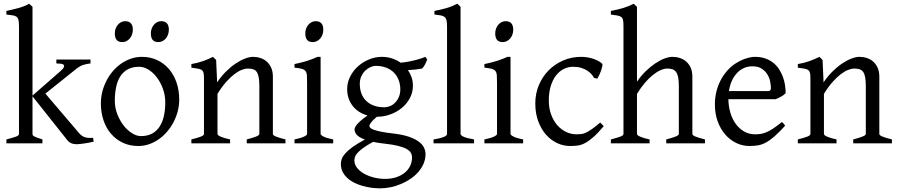

<svg xmlns="http://www.w3.org/2000/svg" viewBox="-20 -777 4871 1041"><path d="M14.6 0V-21Q46.9 -29.3 64.9 -35.6Q83 -42 83 -50.8V-632.8Q83 -655.3 80.3 -667.5Q77.6 -679.7 70.1 -685.8Q62.5 -691.9 49.1 -693.8Q35.6 -695.8 14.6 -698.2V-717.8Q48.3 -724.6 80.8 -733.6Q113.3 -742.7 138.2 -756.8L156.2 -740.2V-258.8L306.6 -390.1Q322.8 -404.3 326.2 -412.8Q329.6 -421.4 325 -425.8Q320.3 -430.2 309.3 -431.6Q298.3 -433.1 285.6 -433.1V-454.1H470.7V-433.1Q449.2 -430.7 431.2 -425Q413.1 -419.4 392.6 -402.8L226.1 -269.5L409.7 -54.2Q416.5 -46.4 423.8 -41.3Q431.2 -36.1 439.9 -33.2Q448.7 -30.3 459.7 -29.5Q470.7 -28.8 484.9 -29.8L487.8 -8.8Q473.6 -5.4 459.7 -2.9Q445.8 -0.5 433.8 1.2Q421.9 2.9 412.4 3.9Q402.8 4.9 397.9 4.9Q377.4 4.9 365 -1Q352.5 -6.8 341.8 -21L156.2 -254.9V-50.8Q156.2 -46.9 158 -43.9Q159.7 -41 165 -37.8Q170.4 -34.7 181.2 -30.8Q191.9 -26.9 210 -21V0Z M876 -222.2Q876 -260.7 863.3 -295.7Q850.6 -330.6 830.6 -357.2Q810.5 -383.8 785.2 -399.4Q759.8 -415 734.9 -415Q697.8 -415 672.4 -400.9Q647 -386.7 631.6 -362.1Q616.2 -337.4 609.4 -303.7Q602.5 -270 602.5 -231Q602.5 -192.4 616.2 -157.5Q629.9 -122.6 650.6 -96.2Q671.4 -69.8 696.3 -54.4Q721.2 -39.1 743.7 -39.1Q778.3 -39.1 803.2 -52Q828.1 -64.9 844.2 -88.9Q860.4 -112.8 868.2 -146.5Q876 -180.2 876 -222.2ZM951.7 -236.8Q951.7 -204.1 943.4 -172.9Q935.1 -141.6 920.4 -113.8Q905.8 -85.9 885.3 -62.3Q864.7 -38.6 840.1 -21.5Q815.4 -4.4 787.6 5.1Q759.8 14.6 730 14.6Q683.6 14.6 646.2 -2.9Q608.9 -20.5 582.3 -51.3Q555.7 -82 541.3 -124.5Q526.9 -167 526.9 -216.8Q526.9 -249 534.9 -280.3Q543 -311.5 557.4 -339.6Q571.8 -367.7 592 -391.4Q612.3 -415 637 -432.1Q661.6 -449.2 690.2 -459Q718.8 -468.8 749 -468.8Q794.9 -468.8 832.3 -451.2Q869.6 -433.6 896.2 -402.6Q922.9 -371.6 937.3 -329.1Q951.7 -286.6 951.7 -236.8ZM895.5 -615.7Q895.5 -602.1 891.1 -589.8Q886.7 -577.6 879.2 -568.6Q871.6 -559.6 861.3 -554.2Q851.1 -548.8 838.9 -548.8Q816.9 -548.8 807.4 -561Q797.9 -573.2 797.9 -595.7Q797.9 -609.4 802.2 -621.6Q806.6 -633.8 814.5 -642.8Q822.3 -651.9 832.3 -657Q842.3 -662.1 854 -662.1Q895.5 -662.1 895.5 -615.7ZM700.2 -615.7Q700.2 -602.1 695.8 -589.8Q691.4 -577.6 683.8 -568.6Q676.3 -559.6 666 -554.2Q655.8 -548.8 643.6 -548.8Q621.6 -548.8 612.1 -561Q602.5 -573.2 602.5 -595.7Q602.5 -609.4 606.9 -621.6Q611.3 -633.8 619.1 -642.8Q627 -651.9 637 -657Q647 -662.1 658.7 -662.1Q700.2 -662.1 700.2 -615.7Z M1317.9 0V-21Q1353 -30.3 1369.6 -37.1Q1386.2 -43.9 1386.2 -50.8V-309.1Q1386.2 -338.9 1382.8 -357.4Q1379.4 -376 1372.1 -386.7Q1364.7 -397.5 1352.8 -401.4Q1340.8 -405.3 1323.7 -405.3Q1308.6 -405.3 1290 -397.9Q1271.5 -390.6 1250.2 -374.5Q1229 -358.4 1205.8 -332.3Q1182.6 -306.2 1159.2 -268.1V-50.8Q1159.2 -43.5 1177.5 -35.6Q1195.8 -27.8 1227.5 -21V0H1017.6V-21Q1049.8 -29.3 1067.9 -35.9Q1085.9 -42.5 1085.9 -50.8V-347.2Q1085.9 -366.2 1084.5 -377.4Q1083 -388.7 1076.4 -395Q1069.8 -401.4 1056.2 -404.3Q1042.5 -407.2 1017.6 -410.2V-429.7Q1050.8 -435.1 1079.1 -445.1Q1107.4 -455.1 1134.8 -468.8L1151.9 -451.7L1157.2 -330.1Q1178.7 -362.8 1204.6 -388.4Q1230.5 -414.1 1256.8 -431.9Q1283.2 -449.7 1307.9 -459.2Q1332.5 -468.8 1351.6 -468.8Q1372.6 -468.8 1392.1 -462.4Q1411.6 -456.1 1426.5 -442.9Q1441.4 -429.7 1450.4 -409.4Q1459.5 -389.2 1459.5 -361.8V-50.8Q1459.5 -43.9 1474.4 -37.4Q1489.3 -30.8 1527.8 -21V0Z M1576.7 0V-21Q1609.9 -27.8 1627.4 -35.9Q1645 -43.9 1645 -50.8V-327.1Q1645 -352.1 1644 -367.4Q1643.1 -382.8 1636.7 -391.4Q1630.4 -399.9 1616.5 -403.8Q1602.5 -407.7 1576.7 -410.2V-429.7Q1591.8 -432.6 1608.6 -436.8Q1625.5 -440.9 1642.1 -446Q1658.7 -451.2 1673.8 -457Q1689 -462.9 1701.7 -468.8H1718.3V-50.8Q1718.3 -44.9 1734.6 -36.4Q1751 -27.8 1786.6 -21V0ZM1732.9 -615.7Q1732.9 -602.1 1728.5 -589.8Q1724.1 -577.6 1716.6 -568.6Q1709 -559.6 1698.7 -554.2Q1688.5 -548.8 1676.3 -548.8Q1654.3 -548.8 1644.8 -561Q1635.3 -573.2 1635.3 -595.7Q1635.3 -609.4 1639.6 -621.6Q1644 -633.8 1651.9 -642.8Q1659.7 -651.9 1669.7 -657Q1679.7 -662.1 1691.4 -662.1Q1732.9 -662.1 1732.9 -615.7Z M2150.4 -293Q2150.4 -318.8 2141.8 -342Q2133.3 -365.2 2116.5 -382.6Q2099.6 -399.9 2074.5 -409.9Q2049.3 -419.9 2016.6 -419.9Q2004.4 -419.9 1989.5 -413.6Q1974.6 -407.2 1961.4 -395Q1948.2 -382.8 1939.5 -364.3Q1930.7 -345.7 1930.7 -321.8Q1930.7 -295.9 1938.7 -272.7Q1946.8 -249.5 1963.1 -232.4Q1979.5 -215.3 2004.6 -205.3Q2029.8 -195.3 2064.5 -195.3Q2078.6 -195.3 2094 -201.4Q2109.4 -207.5 2121.8 -220Q2134.3 -232.4 2142.3 -250.5Q2150.4 -268.6 2150.4 -293ZM2066.4 2Q2047.9 0 2032.2 -2.4Q2016.6 -4.9 2002.9 -7.8Q1967.8 11.2 1947.5 26.4Q1927.2 41.5 1917 53.5Q1906.7 65.4 1904.1 75.2Q1901.4 85 1901.4 92.8Q1901.4 113.3 1915 131.6Q1928.7 149.9 1951.7 163.3Q1974.6 176.8 2004.9 184.8Q2035.2 192.9 2068.4 192.9Q2101.1 192.9 2127.9 184.1Q2154.8 175.3 2173.8 159.9Q2192.9 144.5 2203.4 123.3Q2213.9 102.1 2213.9 76.7Q2213.9 63 2207.5 51.5Q2201.2 40 2184.6 30.8Q2168 21.5 2139.4 14.2Q2110.8 6.8 2066.4 2ZM2218.8 -313Q2218.8 -275.4 2201.9 -244.4Q2185.1 -213.4 2157.7 -191.2Q2130.4 -168.9 2095.7 -156.5Q2061 -144 2025.4 -144H2023.4Q2000 -124.5 1991.2 -111.6Q1982.4 -98.6 1982.4 -95.7Q1982.4 -89.8 1987.5 -84.2Q1992.7 -78.6 2006.6 -73.5Q2020.5 -68.4 2044.9 -63.2Q2069.3 -58.1 2107.4 -53.7Q2160.6 -47.9 2195.3 -36.1Q2230 -24.4 2250.5 -9Q2271 6.3 2279.1 23.9Q2287.1 41.5 2287.1 58.6Q2287.1 85.4 2276.9 109.6Q2266.6 133.8 2249 154.3Q2231.4 174.8 2207.5 191.4Q2183.6 208 2156.2 219.7Q2128.9 231.4 2099.6 237.8Q2070.3 244.1 2041.5 244.1Q2018.6 244.1 1994.1 241Q1969.7 237.8 1945.8 231Q1921.9 224.1 1900.6 213.6Q1879.4 203.1 1863.3 188.2Q1847.2 173.3 1837.6 154.5Q1828.1 135.7 1828.1 111.8Q1828.1 99.1 1832.8 85.2Q1837.4 71.3 1851.6 55.2Q1865.7 39.1 1891.1 20.5Q1916.5 2 1958.5 -20.5Q1926.8 -31.7 1914.6 -45.9Q1902.3 -60.1 1902.3 -74.7Q1902.3 -78.6 1904.8 -85.2Q1907.2 -91.8 1914.8 -101.3Q1922.4 -110.8 1936.3 -123Q1950.2 -135.3 1972.7 -150.9Q1947.8 -157.7 1927.5 -170.7Q1907.2 -183.6 1892.8 -201.9Q1878.4 -220.2 1870.4 -243.4Q1862.3 -266.6 1862.3 -293.9Q1862.3 -329.6 1878.4 -361.6Q1894.5 -393.6 1920.9 -417.2Q1947.3 -440.9 1981 -454.8Q2014.6 -468.8 2050.3 -468.8Q2079.6 -468.8 2105.2 -460.4Q2130.9 -452.1 2151.9 -437Q2177.2 -439.5 2197.8 -443.4Q2218.3 -447.3 2234.6 -451.7Q2251 -456.1 2263.7 -460.4Q2276.4 -464.8 2286.6 -468.8L2296.4 -454.1Q2290.5 -440.4 2285.2 -429Q2279.8 -417.5 2268.6 -405.3Q2250 -401.9 2232.2 -399.9Q2214.4 -397.9 2191.9 -397Q2204.6 -378.4 2211.7 -357.4Q2218.8 -336.4 2218.8 -313Z M2330.6 0V-21Q2351.6 -24.4 2365.7 -28.1Q2379.9 -31.7 2388.2 -35.4Q2396.5 -39.1 2400.1 -43Q2403.8 -46.9 2403.8 -50.8V-632.8Q2403.8 -654.8 2400.9 -667Q2397.9 -679.2 2390.1 -685.3Q2382.3 -691.4 2369.1 -693.6Q2356 -695.8 2335.4 -698.2V-717.8Q2370.6 -724.6 2399.9 -732.9Q2429.2 -741.2 2459.5 -756.8L2477.1 -740.2V-50.8Q2477.1 -43.5 2493.7 -35.6Q2510.3 -27.8 2550.3 -21V0Z M2606.4 0V-21Q2639.6 -27.8 2657.2 -35.9Q2674.8 -43.9 2674.8 -50.8V-327.1Q2674.8 -352.1 2673.8 -367.4Q2672.9 -382.8 2666.5 -391.4Q2660.2 -399.9 2646.2 -403.8Q2632.3 -407.7 2606.4 -410.2V-429.7Q2621.6 -432.6 2638.4 -436.8Q2655.3 -440.9 2671.9 -446Q2688.5 -451.2 2703.6 -457Q2718.8 -462.9 2731.4 -468.8H2748V-50.8Q2748 -44.9 2764.4 -36.4Q2780.8 -27.8 2816.4 -21V0ZM2762.7 -615.7Q2762.7 -602.1 2758.3 -589.8Q2753.9 -577.6 2746.3 -568.6Q2738.8 -559.6 2728.5 -554.2Q2718.3 -548.8 2706.1 -548.8Q2684.1 -548.8 2674.6 -561Q2665 -573.2 2665 -595.7Q2665 -609.4 2669.4 -621.6Q2673.8 -633.8 2681.6 -642.8Q2689.5 -651.9 2699.5 -657Q2709.5 -662.1 2721.2 -662.1Q2762.7 -662.1 2762.7 -615.7Z M3253.4 -92.8Q3221.7 -55.2 3197.5 -33.9Q3173.3 -12.7 3152.8 -1.7Q3132.3 9.3 3112.8 12Q3093.3 14.6 3070.3 14.6Q3034.7 14.6 3000.7 -1.2Q2966.8 -17.1 2940.4 -46.9Q2914.1 -76.7 2898.2 -119.6Q2882.3 -162.6 2882.3 -216.8Q2882.3 -269.5 2901.6 -315.4Q2920.9 -361.3 2954.3 -395.3Q2987.8 -429.2 3033.2 -449Q3078.6 -468.8 3131.3 -468.8Q3147.5 -468.8 3164.3 -466.1Q3181.2 -463.4 3196.5 -458.3Q3211.9 -453.1 3224.9 -446Q3237.8 -439 3246.1 -430.2Q3247.1 -424.3 3244.6 -413.6Q3242.2 -402.8 3237.8 -390.9Q3233.4 -378.9 3228 -367.9Q3222.7 -356.9 3218.3 -350.1L3200.2 -355Q3196.3 -363.8 3187.5 -374Q3178.7 -384.3 3164.8 -393.6Q3150.9 -402.8 3131.6 -408.9Q3112.3 -415 3087.4 -415Q3061.5 -415 3037.8 -403.6Q3014.2 -392.1 2995.8 -369.1Q2977.5 -346.2 2966.6 -312Q2955.6 -277.8 2955.6 -231.9Q2955.6 -190.4 2968 -156.5Q2980.5 -122.6 3001.2 -98.6Q3022 -74.7 3049.1 -61.8Q3076.2 -48.8 3105.5 -48.8Q3119.1 -48.8 3130.9 -50Q3142.6 -51.3 3156.5 -57.6Q3170.4 -64 3188.7 -76.7Q3207 -89.4 3234.4 -112.8Z M3592.3 0V-21Q3627.4 -30.3 3644 -37.1Q3660.6 -43.9 3660.6 -50.8V-309.1Q3660.6 -338.9 3657 -357.4Q3653.3 -376 3645.5 -386.7Q3637.7 -397.5 3626 -401.4Q3614.3 -405.3 3598.1 -405.3Q3581.1 -405.3 3561.3 -396.5Q3541.5 -387.7 3520 -370.6Q3498.5 -353.5 3476.6 -327.9Q3454.6 -302.2 3433.6 -268.1V-50.8Q3433.6 -43.5 3451.9 -35.6Q3470.2 -27.8 3502 -21V0H3292V-21Q3324.2 -29.3 3342.3 -35.9Q3360.4 -42.5 3360.4 -50.8V-633.8Q3360.4 -654.3 3358.6 -665.8Q3356.9 -677.2 3349.9 -683.6Q3342.8 -689.9 3329.1 -692.6Q3315.4 -695.3 3292 -698.2V-717.8Q3312.5 -721.7 3329.3 -725.6Q3346.2 -729.5 3360.6 -734.1Q3375 -738.8 3388.2 -744.1Q3401.4 -749.5 3415.5 -756.8L3433.6 -740.2V-334Q3454.6 -365.2 3480.2 -390.1Q3505.9 -415 3531.7 -432.6Q3557.6 -450.2 3582.3 -459.5Q3606.9 -468.8 3626 -468.8Q3647 -468.8 3666.5 -462.4Q3686 -456.1 3700.9 -442.9Q3715.8 -429.7 3724.9 -409.4Q3733.9 -389.2 3733.9 -361.8V-50.8Q3733.9 -43.9 3748.8 -37.4Q3763.7 -30.8 3802.2 -21V0Z M4059.1 -417.5Q4033.7 -417.5 4012.5 -407.7Q3991.2 -397.9 3974.9 -380.1Q3958.5 -362.3 3947.5 -337.6Q3936.5 -313 3932.1 -283.2H4141.1Q4152.3 -283.2 4156 -286.9Q4159.7 -290.5 4159.7 -300.8Q4159.7 -314 4156 -333.7Q4152.3 -353.5 4141.4 -372.3Q4130.4 -391.1 4110.6 -404.3Q4090.8 -417.5 4059.1 -417.5ZM4239.7 -272Q4231 -262.2 4216.3 -253.9Q4201.7 -245.6 4186 -239.3H3929.2Q3929.7 -201.2 3939.7 -166.7Q3949.7 -132.3 3968.5 -106.2Q3987.3 -80.1 4013.9 -64.5Q4040.5 -48.8 4073.7 -48.8Q4088.9 -48.8 4103.3 -50.8Q4117.7 -52.7 4134.3 -59.6Q4150.9 -66.4 4171.1 -79.6Q4191.4 -92.8 4218.8 -115.2Q4225.1 -111.8 4229.7 -105.5Q4234.4 -99.1 4236.8 -95.2Q4204.1 -59.6 4179.4 -37.8Q4154.8 -16.1 4133.1 -4.4Q4111.3 7.3 4090.1 11Q4068.8 14.6 4043.9 14.6Q4006.3 14.6 3972.4 -1.5Q3938.5 -17.6 3912.6 -47.1Q3886.7 -76.7 3871.3 -118.4Q3856 -160.2 3856 -211.9Q3856 -244.6 3863.3 -276.4Q3870.6 -308.1 3884.5 -336.4Q3898.4 -364.7 3918.5 -388.7Q3938.5 -412.6 3963.9 -430.2Q3974.6 -437.5 3988 -444.6Q4001.5 -451.7 4016.1 -457Q4030.8 -462.4 4045.2 -465.6Q4059.6 -468.8 4072.8 -468.8Q4104.5 -468.8 4129.4 -460Q4154.3 -451.2 4172.9 -436.3Q4191.4 -421.4 4204.1 -401.6Q4216.8 -381.8 4224.9 -359.9Q4232.9 -337.9 4236.3 -315.2Q4239.7 -292.5 4239.7 -272Z M4606 0V-21Q4641.1 -30.3 4657.7 -37.1Q4674.3 -43.9 4674.3 -50.8V-309.1Q4674.3 -338.9 4670.9 -357.4Q4667.5 -376 4660.2 -386.7Q4652.8 -397.5 4640.9 -401.4Q4628.9 -405.3 4611.8 -405.3Q4596.7 -405.3 4578.1 -397.9Q4559.6 -390.6 4538.3 -374.5Q4517.1 -358.4 4493.9 -332.3Q4470.7 -306.2 4447.3 -268.1V-50.8Q4447.3 -43.5 4465.6 -35.6Q4483.9 -27.8 4515.6 -21V0H4305.7V-21Q4337.9 -29.3 4356 -35.9Q4374 -42.5 4374 -50.8V-347.2Q4374 -366.2 4372.6 -377.4Q4371.1 -388.7 4364.5 -395Q4357.9 -401.4 4344.2 -404.3Q4330.6 -407.2 4305.7 -410.2V-429.7Q4338.9 -435.1 4367.2 -445.1Q4395.5 -455.1 4422.9 -468.8L4439.9 -451.7L4445.3 -330.1Q4466.8 -362.8 4492.7 -388.4Q4518.6 -414.1 4544.9 -431.9Q4571.3 -449.7 4595.9 -459.2Q4620.6 -468.8 4639.6 -468.8Q4660.6 -468.8 4680.2 -462.4Q4699.7 -456.1 4714.6 -442.9Q4729.5 -429.7 4738.5 -409.4Q4747.6 -389.2 4747.6 -361.8V-50.8Q4747.6 -43.9 4762.5 -37.4Q4777.3 -30.8 4815.9 -21V0Z"/></svg>

Font: Gentium Plus APac
Style: Regular
Weight: 400
Designer: J. Victor Gaultney, Annie Olsen, Iska Routamaa, Becca Hirsbrunner
Foundry: SIL International
Version: Version 5.000